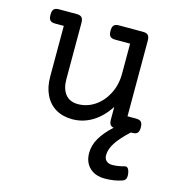

<svg xmlns="http://www.w3.org/2000/svg" viewBox="-103 -542 805 863"><g transform="rotate(15 300.0 -110.0)"><path d="M538.1 153.3Q552.7 153.3 557.1 179.7Q558.1 188.5 558.1 191.9Q558.1 202.6 554 208.7Q549.8 214.8 541.5 217.8Q504.9 230.5 461.4 230.5Q416 230.5 389.9 205.1Q363.8 179.7 363.8 137.2Q363.8 101.1 383.5 67.4Q403.3 33.7 440.9 -0.5Q429.7 -2.4 424.6 -10Q419.4 -17.6 419.4 -32.7V-91.8Q387.2 -42 344 -15.6Q300.8 10.7 251 10.7Q206.5 10.7 173.8 -8.5Q141.1 -27.8 123.5 -64Q106 -100.1 106 -148.4V-384.8H65.9Q49.3 -384.8 42.2 -392.3Q35.2 -399.9 35.2 -418Q35.2 -436 42.2 -443.6Q49.3 -451.2 65.9 -451.2H148.4Q165 -451.2 172.1 -443.6Q179.2 -436 179.2 -418V-155.8Q179.2 -112.3 199.2 -86.9Q219.2 -61.5 258.3 -61.5Q299.8 -61.5 335.7 -85.4Q371.6 -109.4 393.1 -151.4Q414.6 -193.4 414.6 -245.1V-384.8H345.2Q328.6 -384.8 321.5 -392.3Q314.5 -399.9 314.5 -418Q314.5 -436 321.5 -443.6Q328.6 -451.2 345.2 -451.2H457Q473.6 -451.2 480.7 -443.6Q487.8 -436 487.8 -418V-66.4H527.8Q544.4 -66.4 551.5 -58.8Q558.6 -51.3 558.6 -33.2Q558.6 -15.1 551.5 -7.6Q544.4 0 527.8 0H521Q477.5 40.5 458.7 70.3Q439.9 100.1 439.9 127Q439.9 144 450.2 153.3Q460.4 162.6 477.5 162.6Q502.9 162.6 532.7 154.3Q536.6 153.3 538.1 153.3Z"/></g></svg>

Font: Courier Prime
Style: Regular
Weight: 400
Designer: Alan Dague-Greene, Quote-Unquote Apps
Foundry: Quote-Unquote Apps
Version: Version 3.018